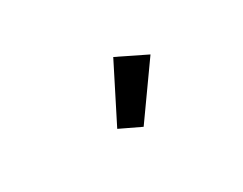

<svg xmlns="http://www.w3.org/2000/svg" viewBox="-40 -954 680 538"><g transform="rotate(-30 300.0 -685.0)"><path d="M311 -579 244 -611 335 -791 429 -745Z"/></g></svg>

Font: IBM Plex Mono Medium
Style: Regular
Weight: 500
Monospace: yes
Designer: Mike Abbink, Paul van der Laan, Pieter van Rosmalen
Foundry: Bold Monday
Version: Version 2.3